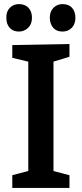

<svg xmlns="http://www.w3.org/2000/svg" viewBox="-20 -917 399 937"><path d="M319 -640 227 -612 241 -632V-68L227 -86L319 -62V0H40V-62L131 -86L118 -68V-632L135 -612L40 -635V-697L319 -702ZM285 -763Q256 -763 240 -781Q224 -799 223 -830Q223 -861 241 -879Q259 -897 285 -897Q315 -897 331.5 -879Q348 -861 348 -830Q348 -799 330 -781Q312 -763 285 -763ZM72 -763Q44 -763 27.5 -781Q11 -799 11 -830Q10 -861 28 -879Q46 -897 72 -897Q102 -897 119 -879Q136 -861 136 -830Q136 -799 117 -781Q98 -763 72 -763Z"/></svg>

Font: Bitter Thin SemiBold
Style: Regular
Weight: 600
Version: Version 2.002